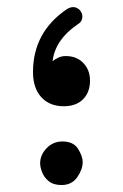

<svg xmlns="http://www.w3.org/2000/svg" viewBox="-20 -511 354 551"><path d="M163.1 -206.1Q122.1 -206.1 98.4 -232.2Q74.7 -258.3 74.7 -304.2Q74.7 -419.4 172.9 -485.4Q186.5 -493.2 197.3 -489.5Q208 -485.8 212.9 -476.6Q217.8 -468.3 215.8 -457.8Q213.9 -447.3 201.7 -440.4Q138.2 -396.5 130.9 -335.4Q138.2 -341.3 147.5 -345.7Q156.7 -350.1 168.9 -350.1Q200.2 -350.1 219.2 -330.1Q238.3 -310.1 238.3 -279.8Q238.3 -246.1 218.3 -226.1Q198.2 -206.1 163.1 -206.1ZM95.2 -42.5Q95.2 -66.4 113.8 -85.7Q132.3 -105 159.2 -105Q190.9 -105 204.1 -83.7Q217.3 -62.5 217.3 -45.9Q217.3 -24.9 201.7 -2.4Q186 20 156.7 20Q133.3 20 119.9 9Q106.4 -2 100.8 -16.8Q95.2 -31.7 95.2 -42.5Z"/></svg>

Font: Mikhak-DS1-FD Medium
Style: Regular
Weight: 500
Designer: Amin Abedi
Version: Version 3.2